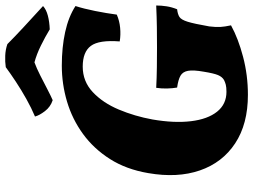

<svg xmlns="http://www.w3.org/2000/svg" viewBox="-134 -802 945 716"><g transform="rotate(-90 338.0 -443.5)"><path d="M452 -685Q520 -685 577 -672.5Q634 -660 674 -634Q664 -603 655.5 -560.5Q647 -518 642 -480Q619 -470 593 -467.5Q567 -465 542 -469Q548 -546 525.5 -576.5Q503 -607 448 -607Q393 -607 353 -569.5Q313 -532 288 -472.5Q263 -413 251 -347Q237 -266 244.5 -203.5Q252 -141 280 -106Q308 -71 354 -71Q371 -71 380.5 -73.5Q390 -76 398 -80Q410 -87 416.5 -102.5Q423 -118 429 -155Q436 -194 432.5 -214Q429 -234 414 -242.5Q399 -251 370 -255Q367 -272 366.5 -292.5Q366 -313 369 -333Q406 -331 446 -330.5Q486 -330 519 -330Q558 -330 595 -330.5Q632 -331 676 -333Q676 -314 673 -294.5Q670 -275 662 -255Q644 -253 633.5 -246.5Q623 -240 615.5 -216Q608 -192 598 -135Q595 -110 596 -93.5Q597 -77 602 -54Q553 -27 484.5 -9Q416 9 343 9Q234 9 162 -38.5Q90 -86 61 -170Q32 -254 51 -363Q65 -445 103.5 -505.5Q142 -566 197 -606Q252 -646 317.5 -665.5Q383 -685 452 -685ZM323 -719Q298 -727 282 -748Q266 -769 262 -785Q293 -798 327 -817Q361 -836 392 -856.5Q423 -877 446 -894Q466 -897 489 -896Q512 -895 532 -888Q560 -860 594 -828.5Q628 -797 674 -755Q661 -743 638 -737Q615 -731 587 -730Q559 -747 526.5 -763Q494 -779 464 -787Q442 -779 415.5 -765.5Q389 -752 364 -739Q339 -726 323 -719Z"/></g></svg>

Font: Vollkorn Black
Style: Italic
Weight: 900
Italic angle: -11°
Designer: Friedrich Althausen
Foundry: Friedrich Althausen
Version: Version 5.000; ttfautohint (v1.8.3)